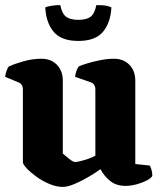

<svg xmlns="http://www.w3.org/2000/svg" viewBox="-20 -731 626 755"><path d="M227 4Q202 4 174.5 -7.5Q147 -19 123.5 -36Q100 -53 85 -69Q70 -85 70 -93V-379Q70 -400 53 -407L0 -429Q2 -443 6.5 -454.5Q11 -466 15 -470Q32 -478 69 -489Q106 -500 143 -500Q181 -500 204 -476Q227 -452 227 -414V-127Q237 -119 252 -106.5Q267 -94 275 -94Q285 -94 310 -101Q335 -108 355 -119V-379Q355 -400 338 -407L275 -429Q277 -443 281.5 -454.5Q286 -466 290 -470Q301 -475 324 -482Q347 -489 375 -494.5Q403 -500 428 -500Q466 -500 489 -476Q512 -452 512 -414V-86L569 -80Q572 -75 575.5 -64Q579 -53 579 -39Q574 -30 556.5 -21Q539 -12 516.5 -6Q494 0 474 0Q437 0 413 -19.5Q389 -39 375 -66Q358 -53 330 -36.5Q302 -20 274 -8Q246 4 227 4ZM288 -570Q221 -570 191 -606Q161 -642 158 -702Q164 -705 180.5 -708Q197 -711 217 -711Q224 -677 240 -665Q256 -653 288 -653Q320 -653 336 -665Q352 -677 359 -711Q386 -711 399.5 -708Q413 -705 418 -702Q415 -642 385 -606Q355 -570 288 -570Z"/></svg>

Font: Texturina 72pt Black
Style: Regular
Weight: 900
Designer: Guillermo Torres Carreño
Foundry: Omnibus-Type
Version: Version 1.002; ttfautohint (v1.8.3)